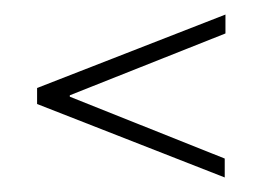

<svg xmlns="http://www.w3.org/2000/svg" viewBox="-20 -445 360 264"><path d="M289 -201 31 -302V-324L290 -425V-399L76 -314V-312L289 -227Z"/></svg>

Font: Moniqa Narrow Heading
Style: Bold
Weight: 700
Width: 4
Designer: Rajesh Rajput
Foundry: Rajesh Rajput
Version: Version 1.000